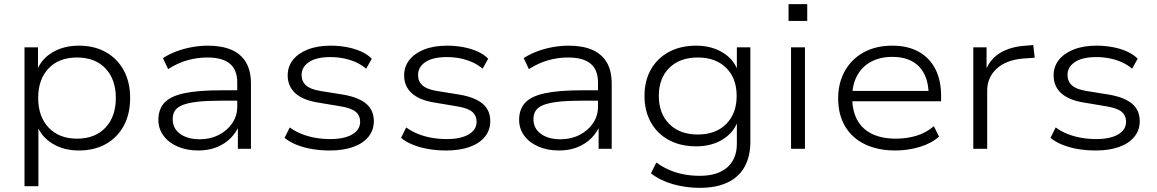

<svg xmlns="http://www.w3.org/2000/svg" viewBox="-20 -717 5576 925"><path d="M98 180V-489H163V-373H156Q177 -431 231.5 -464Q286 -497 360 -497Q435 -497 490.5 -465.5Q546 -434 576.5 -377.5Q607 -321 607 -245Q607 -168 576.5 -111.5Q546 -55 490.5 -23.5Q435 8 360 8Q287 8 233 -25Q179 -58 158 -114H165V180ZM351 -49Q438 -49 488 -102Q538 -155 538 -245Q538 -335 488 -387.5Q438 -440 351 -440Q264 -440 214 -387.5Q164 -335 164 -245Q164 -155 214.5 -102Q265 -49 351 -49Z M935 8Q879 8 835.5 -11Q792 -30 767.5 -63.5Q743 -97 743 -139Q743 -191 772.5 -222.5Q802 -254 868.5 -268Q935 -282 1045 -282H1137V-232H1048Q979 -232 933.5 -227Q888 -222 861 -211.5Q834 -201 823 -184Q812 -167 812 -143Q812 -98 848 -72Q884 -46 943 -46Q993 -46 1034 -67Q1075 -88 1099 -123.5Q1123 -159 1123 -203V-319Q1123 -381 1087 -410.5Q1051 -440 980 -440Q929 -440 882 -426.5Q835 -413 790 -384L765 -437Q794 -456 830 -469.5Q866 -483 905 -490Q944 -497 982 -497Q1048 -497 1094 -477.5Q1140 -458 1164.5 -417.5Q1189 -377 1189 -314V0H1126V-114L1133 -115Q1119 -80 1091.5 -52Q1064 -24 1024.5 -8Q985 8 935 8Z M1569 8Q1524 8 1483 1Q1442 -6 1407.5 -20Q1373 -34 1351 -53L1376 -103Q1402 -84 1433.5 -71.5Q1465 -59 1500 -53Q1535 -47 1571 -47Q1639 -47 1677 -69.5Q1715 -92 1715 -130Q1715 -161 1693 -179Q1671 -197 1619 -205L1506 -224Q1437 -236 1401.5 -269Q1366 -302 1366 -354Q1366 -396 1391 -428Q1416 -460 1462.5 -478.5Q1509 -497 1573 -497Q1613 -497 1650.5 -490Q1688 -483 1719.5 -469Q1751 -455 1771 -434L1744 -386Q1722 -405 1694 -417.5Q1666 -430 1635 -436Q1604 -442 1572 -442Q1504 -442 1468.5 -418Q1433 -394 1433 -356Q1433 -325 1454 -306Q1475 -287 1522 -279L1634 -261Q1708 -248 1744.5 -217Q1781 -186 1781 -133Q1781 -90 1755 -58Q1729 -26 1681.5 -9Q1634 8 1569 8Z M2130 8Q2085 8 2044 1Q2003 -6 1968.5 -20Q1934 -34 1912 -53L1937 -103Q1963 -84 1994.5 -71.5Q2026 -59 2061 -53Q2096 -47 2132 -47Q2200 -47 2238 -69.5Q2276 -92 2276 -130Q2276 -161 2254 -179Q2232 -197 2180 -205L2067 -224Q1998 -236 1962.5 -269Q1927 -302 1927 -354Q1927 -396 1952 -428Q1977 -460 2023.5 -478.5Q2070 -497 2134 -497Q2174 -497 2211.5 -490Q2249 -483 2280.5 -469Q2312 -455 2332 -434L2305 -386Q2283 -405 2255 -417.5Q2227 -430 2196 -436Q2165 -442 2133 -442Q2065 -442 2029.5 -418Q1994 -394 1994 -356Q1994 -325 2015 -306Q2036 -287 2083 -279L2195 -261Q2269 -248 2305.5 -217Q2342 -186 2342 -133Q2342 -90 2316 -58Q2290 -26 2242.5 -9Q2195 8 2130 8Z M2673 8Q2617 8 2573.5 -11Q2530 -30 2505.5 -63.5Q2481 -97 2481 -139Q2481 -191 2510.5 -222.5Q2540 -254 2606.5 -268Q2673 -282 2783 -282H2875V-232H2786Q2717 -232 2671.5 -227Q2626 -222 2599 -211.5Q2572 -201 2561 -184Q2550 -167 2550 -143Q2550 -98 2586 -72Q2622 -46 2681 -46Q2731 -46 2772 -67Q2813 -88 2837 -123.5Q2861 -159 2861 -203V-319Q2861 -381 2825 -410.5Q2789 -440 2718 -440Q2667 -440 2620 -426.5Q2573 -413 2528 -384L2503 -437Q2532 -456 2568 -469.5Q2604 -483 2643 -490Q2682 -497 2720 -497Q2786 -497 2832 -477.5Q2878 -458 2902.5 -417.5Q2927 -377 2927 -314V0H2864V-114L2871 -115Q2857 -80 2829.5 -52Q2802 -24 2762.5 -8Q2723 8 2673 8Z M3352 188Q3284 188 3222.5 170.5Q3161 153 3116 118L3142 66Q3174 89 3207.5 103Q3241 117 3277 123.5Q3313 130 3352 130Q3437 130 3483.5 89.5Q3530 49 3530 -25V-135H3535Q3516 -79 3462 -45.5Q3408 -12 3335 -12Q3259 -12 3203 -42Q3147 -72 3116 -127Q3085 -182 3085 -255Q3085 -328 3116 -382.5Q3147 -437 3203 -467Q3259 -497 3334 -497Q3408 -497 3462.5 -463.5Q3517 -430 3536 -372H3530V-489H3595V-34Q3595 37 3567 87Q3539 137 3484.5 162.5Q3430 188 3352 188ZM3342 -69Q3428 -69 3478.5 -119.5Q3529 -170 3529 -255Q3529 -340 3478.5 -390Q3428 -440 3342 -440Q3255 -440 3204.5 -390Q3154 -340 3154 -255Q3154 -170 3204.5 -119.5Q3255 -69 3342 -69Z M3779 -616V-697H3869V-616ZM3791 0V-489H3858V0Z M4293 8Q4210 8 4148 -21.5Q4086 -51 4052 -107.5Q4018 -164 4018 -243Q4018 -318 4050.5 -375.5Q4083 -433 4141.5 -465Q4200 -497 4279 -497Q4354 -497 4406.5 -467.5Q4459 -438 4486.5 -384Q4514 -330 4514 -255V-229H4066V-279H4475L4454 -262Q4453 -349 4408 -396Q4363 -443 4279 -443Q4220 -443 4176.5 -419.5Q4133 -396 4109.5 -353Q4086 -310 4086 -252V-244Q4086 -182 4110.5 -138Q4135 -94 4182 -71.5Q4229 -49 4296 -49Q4347 -49 4393.5 -62.5Q4440 -76 4479 -109L4504 -59Q4469 -27 4412 -9.5Q4355 8 4293 8Z M4669 0V-489H4733V-374H4727Q4749 -433 4800 -463Q4851 -493 4923 -497L4958 -500L4965 -439L4909 -435Q4827 -428 4781.5 -386Q4736 -344 4736 -280V0Z M5259 8Q5214 8 5173 1Q5132 -6 5097.5 -20Q5063 -34 5041 -53L5066 -103Q5092 -84 5123.5 -71.5Q5155 -59 5190 -53Q5225 -47 5261 -47Q5329 -47 5367 -69.5Q5405 -92 5405 -130Q5405 -161 5383 -179Q5361 -197 5309 -205L5196 -224Q5127 -236 5091.5 -269Q5056 -302 5056 -354Q5056 -396 5081 -428Q5106 -460 5152.5 -478.5Q5199 -497 5263 -497Q5303 -497 5340.5 -490Q5378 -483 5409.5 -469Q5441 -455 5461 -434L5434 -386Q5412 -405 5384 -417.5Q5356 -430 5325 -436Q5294 -442 5262 -442Q5194 -442 5158.5 -418Q5123 -394 5123 -356Q5123 -325 5144 -306Q5165 -287 5212 -279L5324 -261Q5398 -248 5434.5 -217Q5471 -186 5471 -133Q5471 -90 5445 -58Q5419 -26 5371.5 -9Q5324 8 5259 8Z"/></svg>

Font: Nunito Sans 10pt SemiExpanded Light
Style: Regular
Weight: 300
Width: 6
Designer: Vernon Adams
Foundry: Vernon Adams
Version: Version 3.101;gftools[0.9.27]